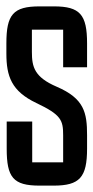

<svg xmlns="http://www.w3.org/2000/svg" viewBox="-20 -577 293 602"><path d="M148 5C230 5 253 -21 253 -111V-153C253 -224 244 -268 158 -305C88 -335 80 -367 80 -414V-484H178V-366H253V-441C253 -531 231 -557 149 -557H104C21 -557 0 -531 0 -441V-409C0 -338 16 -291 94 -254C172 -217 178 -200 178 -153V-68H81V-196H1V-111C1 -21 21 5 104 5Z"/></svg>

Font: Queering
Style: Regular
Weight: 400
Designer: Adam Naccarato
Foundry: adamnac
Version: Version 2.000;hotconv 1.0.109;makeotfexe 2.5.65596